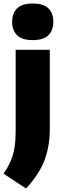

<svg xmlns="http://www.w3.org/2000/svg" viewBox="-50 -833 342 1091"><path d="M98 238 -30 154Q-3 115 12 78.8Q27 42.5 33 2Q39 -38.5 39 -90V-550H233V-98Q233 -4.5 203.5 75.8Q174 156 98 238ZM136 -605Q75.5 -605 47.2 -632.8Q19 -660.5 19 -709Q19 -758 47.2 -785.5Q75.5 -813 136 -813Q197 -813 225 -785.5Q253 -758 253 -709Q253 -660.5 225 -632.8Q197 -605 136 -605Z"/></svg>

Font: Encode Sans Condensed Condensed Black
Style: Regular
Weight: 900
Width: 3
Designer: Multiple Designers
Foundry: Impallari Type
Version: Version 3.000; ttfautohint (v1.8.3) -l 8 -r 50 -G 200 -x 14 